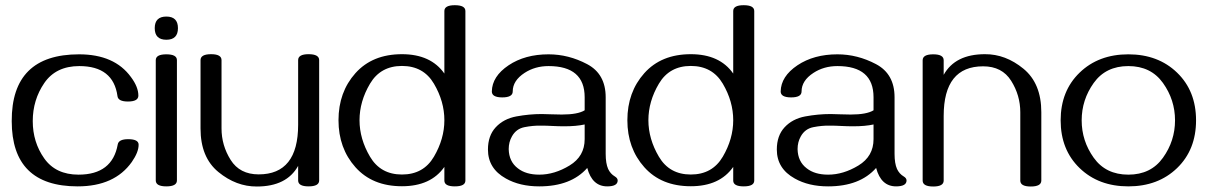

<svg xmlns="http://www.w3.org/2000/svg" viewBox="-20 -694 4573 727"><path d="M465.3 -167Q504.9 -167 504.9 -146Q504.9 -117.7 479 -80.6Q413.6 11.7 273.9 11.7Q24.4 11.7 24.4 -235.4Q23.4 -488.3 279.3 -488.3Q413.6 -488.3 476.1 -401.9Q503.9 -364.7 503.9 -332Q503.9 -309.6 464.4 -309.6Q427.2 -309.6 424.8 -330.1Q409.2 -443.8 280.3 -443.8Q191.9 -443.8 147.9 -379.9Q104 -315.9 104 -235.4Q104 -155.8 147.5 -94.2Q190.9 -32.7 277.3 -32.7Q405.3 -32.7 425.8 -147Q429.2 -167 465.3 -167Z M609.9 -631.3Q653.8 -631.3 653.8 -587.4Q653.8 -543.5 609.9 -543.5Q565.9 -543.5 565.9 -587.4Q565.9 -631.3 609.9 -631.3ZM569.8 -466.3Q569.8 -488.3 609.9 -488.3Q649.9 -488.3 649.9 -466.3V-10.7Q649.9 11.7 609.9 11.7Q569.8 11.7 569.8 -10.7Z M779.3 -488.8Q818.8 -488.8 818.8 -466.3V-207.5Q818.8 -143.6 853.3 -88.6Q887.7 -33.7 959.5 -33.7Q1108.9 -33.7 1108.9 -221.7V-466.3Q1108.9 -488.8 1148.4 -488.8Q1188.5 -488.8 1188.5 -466.3V-10.7Q1188.5 11.7 1148.4 11.7Q1108.9 11.7 1108.9 -10.7V-65.9Q1065.4 12.2 952.6 12.2Q874.5 12.7 806.9 -42.7Q739.3 -98.1 739.3 -207.5V-466.3Q739.3 -488.8 779.3 -488.8Z M1502 -488.8Q1611.3 -488.8 1662.6 -415.5V-652.3Q1662.6 -674.3 1702.1 -674.3Q1742.2 -674.3 1742.2 -652.3V-10.3Q1742.2 11.7 1702.1 11.7Q1662.6 11.7 1662.6 -10.3V-62Q1611.3 11.2 1502 11.2Q1390.1 11.2 1325.9 -60.8Q1261.7 -132.8 1261.7 -238.8Q1261.7 -345.2 1325.9 -417Q1390.1 -488.8 1502 -488.8ZM1502 -444.3Q1420.9 -444.3 1381.1 -377.2Q1341.3 -310.1 1341.3 -238.8Q1341.3 -168 1381.1 -100.6Q1420.9 -33.2 1502 -33.2Q1583.5 -33.2 1623 -100.6Q1662.6 -168 1662.6 -238.8Q1662.6 -310.1 1623 -377.2Q1583.5 -444.3 1502 -444.3Z M2279.3 11.7Q2222.2 11.7 2203.6 -58.1Q2142.1 11.7 2022 11.7Q1948.2 11.7 1895.5 -18.1Q1827.6 -55.7 1827.6 -127.9Q1827.6 -180.2 1856.9 -211.9Q1886.7 -244.1 1935.3 -253.2Q1983.9 -262.2 2031.2 -262.2Q2046.9 -262.2 2066.7 -261.2Q2086.4 -260.3 2106.9 -260.3Q2168 -260.3 2193.8 -276.4V-325.7Q2193.8 -443.8 2057.1 -443.8Q2005.9 -443.8 1966.3 -418Q1921.4 -388.7 1921.4 -347.7Q1921.4 -325.2 1881.8 -325.2Q1842.3 -325.2 1842.3 -347.7Q1843.3 -404.8 1905.8 -446.8Q1967.8 -488.3 2057.1 -488.3Q2132.8 -488.3 2203.1 -451.2Q2273.4 -414.1 2273.4 -325.7V-111.3Q2273.4 -75.2 2282.7 -54.2Q2291.5 -35.6 2308.1 -25.9Q2318.8 -19.5 2318.8 -10.7Q2318.8 11.7 2279.3 11.7ZM2022 -32.7Q2079.6 -32.7 2136.7 -67.4Q2193.8 -102.1 2193.8 -167V-222.7Q2162.1 -215.8 2117.2 -215.8Q2094.7 -215.8 2072.3 -217Q2049.8 -218.3 2027.3 -218.3Q1998 -218.8 1966.3 -212.6Q1934.6 -206.5 1918.5 -177.7Q1906.2 -156.2 1906.2 -129.4Q1907.2 -82 1940.9 -56.6Q1971.2 -32.7 2022 -32.7Z M2595.7 -488.8Q2705.1 -488.8 2756.3 -415.5V-652.3Q2756.3 -674.3 2795.9 -674.3Q2835.9 -674.3 2835.9 -652.3V-10.3Q2835.9 11.7 2795.9 11.7Q2756.3 11.7 2756.3 -10.3V-62Q2705.1 11.2 2595.7 11.2Q2483.9 11.2 2419.7 -60.8Q2355.5 -132.8 2355.5 -238.8Q2355.5 -345.2 2419.7 -417Q2483.9 -488.8 2595.7 -488.8ZM2595.7 -444.3Q2514.6 -444.3 2474.9 -377.2Q2435.1 -310.1 2435.1 -238.8Q2435.1 -168 2474.9 -100.6Q2514.6 -33.2 2595.7 -33.2Q2677.2 -33.2 2716.8 -100.6Q2756.3 -168 2756.3 -238.8Q2756.3 -310.1 2716.8 -377.2Q2677.2 -444.3 2595.7 -444.3Z M3373 11.7Q3315.9 11.7 3297.4 -58.1Q3235.8 11.7 3115.7 11.7Q3042 11.7 2989.3 -18.1Q2921.4 -55.7 2921.4 -127.9Q2921.4 -180.2 2950.7 -211.9Q2980.5 -244.1 3029.1 -253.2Q3077.6 -262.2 3125 -262.2Q3140.6 -262.2 3160.4 -261.2Q3180.2 -260.3 3200.7 -260.3Q3261.7 -260.3 3287.6 -276.4V-325.7Q3287.6 -443.8 3150.9 -443.8Q3099.6 -443.8 3060.1 -418Q3015.1 -388.7 3015.1 -347.7Q3015.1 -325.2 2975.6 -325.2Q2936 -325.2 2936 -347.7Q2937 -404.8 2999.5 -446.8Q3061.5 -488.3 3150.9 -488.3Q3226.6 -488.3 3296.9 -451.2Q3367.2 -414.1 3367.2 -325.7V-111.3Q3367.2 -75.2 3376.5 -54.2Q3385.3 -35.6 3401.9 -25.9Q3412.6 -19.5 3412.6 -10.7Q3412.6 11.7 3373 11.7ZM3115.7 -32.7Q3173.3 -32.7 3230.5 -67.4Q3287.6 -102.1 3287.6 -167V-222.7Q3255.9 -215.8 3210.9 -215.8Q3188.5 -215.8 3166 -217Q3143.6 -218.3 3121.1 -218.3Q3091.8 -218.8 3060.1 -212.6Q3028.3 -206.5 3012.2 -177.7Q3000 -156.2 3000 -129.4Q3001 -82 3034.7 -56.6Q3064.9 -32.7 3115.7 -32.7Z M3882.8 12.2Q3843.3 12.2 3843.3 -10.3V-269Q3843.3 -333 3808.8 -387.9Q3774.4 -442.9 3702.6 -442.9Q3553.2 -442.9 3553.2 -254.9V-10.3Q3553.2 12.2 3513.7 12.2Q3473.6 12.2 3473.6 -10.3V-465.8Q3473.6 -488.3 3513.7 -488.3Q3553.2 -488.3 3553.2 -465.8V-410.6Q3596.7 -488.8 3709.5 -488.8Q3787.6 -489.3 3855.2 -433.8Q3922.9 -378.4 3922.9 -269V-10.3Q3922.9 12.2 3882.8 12.2Z M4252.4 -488.3Q4365.2 -488.3 4437 -418.9Q4508.8 -349.6 4508.8 -238.3Q4508.8 -127 4437 -57.6Q4365.2 11.7 4252.4 11.7Q4139.6 11.7 4067.9 -57.6Q3996.1 -127 3996.1 -238.3Q3996.1 -349.6 4067.9 -418.9Q4139.6 -488.3 4252.4 -488.3ZM4252.4 -443.8Q4167 -443.8 4121.3 -379.9Q4075.7 -315.9 4075.7 -238.3Q4075.7 -160.6 4121.3 -96.7Q4167 -32.7 4252.4 -32.7Q4337.9 -32.7 4383.5 -96.7Q4429.2 -160.6 4429.2 -238.3Q4429.2 -315.9 4383.5 -379.9Q4337.9 -443.8 4252.4 -443.8Z"/></svg>

Font: Gayathri
Style: Regular
Weight: 400
Designer: Binoy Dominic <binoy.domenic@gmail.com>
Foundry: SMC
Version: Version 1.000